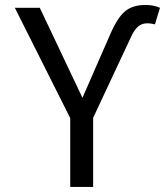

<svg xmlns="http://www.w3.org/2000/svg" viewBox="-20 -737 655 757"><path d="M590.8 -641Q584.6 -642.6 577.2 -643.8Q569.7 -645.1 560 -645.1Q539.5 -645.1 524.4 -632.3Q509.2 -619.5 494.9 -587.7L347.2 -272.3V0H256.9V-271.3L38.5 -706.2H136.9L305.1 -351.3L414.4 -601.5Q444.1 -669.7 474.4 -693.6Q504.6 -717.4 553.3 -717.4Q570.8 -717.4 584.6 -714.6Q598.5 -711.8 610.8 -706.2Z"/></svg>

Font: FiraCode Nerd Font Mono
Style: Regular
Weight: 400
Monospace: yes
Designer: Carrois Corporate, Edenspiekermann AG, Nikita Prokopov
Foundry: Carrois Corporate, Edenspiekermann AG, Nikita Prokopov
Version: Version 6.002;Nerd Fonts 3.4.0